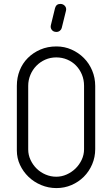

<svg xmlns="http://www.w3.org/2000/svg" viewBox="-20 -960 553 980"><path d="M66 -522Q66 -564 80.5 -600.5Q95 -637 122 -664Q149 -691 186 -707Q223 -723 268 -723Q309 -723 345 -707Q381 -691 408 -664Q435 -637 450.5 -600Q466 -563 466 -521V-199Q466 -158 450.5 -121.5Q435 -85 408 -58Q381 -31 345 -15.5Q309 0 268 0Q227 0 190 -15.5Q153 -31 125.5 -57.5Q98 -84 82 -118.5Q66 -153 66 -192ZM124 -197Q124 -169 136 -143.5Q148 -118 167.5 -99Q187 -80 213 -69Q239 -58 267 -58Q295 -58 320.5 -69.5Q346 -81 365.5 -100Q385 -119 397 -144.5Q409 -170 409 -198V-522Q409 -553 398 -579.5Q387 -606 368 -625.5Q349 -645 323 -656Q297 -667 267 -667Q237 -667 211 -655.5Q185 -644 165.5 -624Q146 -604 135 -577.5Q124 -551 124 -522ZM261 -919Q267 -940 288 -940Q302 -940 311 -930Q320 -920 317 -906L295 -817Q293 -809 285.5 -803Q278 -797 268 -797Q252 -797 244 -808Q236 -819 240 -833Z"/></svg>

Font: VDS
Style: Thin
Weight: 100
Width: 0
Designer: artmaker
Foundry: artmaker
Version: Version 1.000 2012 initial release